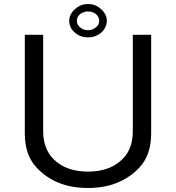

<svg xmlns="http://www.w3.org/2000/svg" viewBox="-20 -899 880 960"><path d="M104 -725.1H195.8V-244.1Q195.8 -154.8 248 -103Q310.5 -41 419.9 -41Q535.6 -41 598.6 -109.9Q644 -159.2 644 -244.1V-725.1H735.8V-232.9Q735.8 -135.3 689.5 -76.2Q646.5 -21.5 576.2 10.3Q507.8 41 419.9 41Q253.4 41 157.7 -66.9Q104 -127.9 104 -232.9ZM420.4 -878.9Q458.5 -878.9 486.8 -852.1Q514.2 -826.7 514.2 -794.9Q514.2 -776.9 505.4 -760.3Q497.6 -745.1 483.9 -733.9Q456.1 -711.9 419.9 -711.9Q385.7 -711.9 359.9 -731.4Q326.2 -756.3 326.2 -794.9Q326.2 -827.6 355.5 -854Q383.3 -878.9 420.4 -878.9ZM419.9 -841.8Q398.4 -841.8 380.9 -828.6Q364.3 -815.4 364.3 -794.4Q364.3 -778.8 376 -766.1Q393.6 -748 419.9 -748Q444.3 -748 461.9 -764.2Q476.1 -776.9 476.1 -794.9Q476.1 -814.5 459.5 -828.6Q442.9 -841.8 419.9 -841.8Z"/></svg>

Font: FORM UDPGothic
Style: Regular
Weight: 400
Foundry: Pronama LLC
Version: Version 1.05101